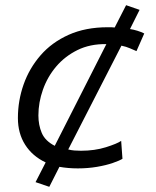

<svg xmlns="http://www.w3.org/2000/svg" viewBox="-20 -636 600 740"><path d="M170 84 117 66 156 -10Q105 -34 77 -78Q49 -122 49 -181Q49 -248 71 -310.5Q93 -373 136.5 -423Q180 -473 245 -502Q310 -531 395 -531Q403 -531 409 -531Q415 -531 422 -530L466 -616L518 -598L481 -524Q495 -522 509.5 -517.5Q524 -513 536 -507L506 -439Q494 -444 480.5 -450Q467 -456 448 -460L243 -60Q254 -57 266.5 -56Q279 -55 292 -55Q345 -55 388 -68.5Q431 -82 447 -93L452 -24Q441 -17 415 -8Q389 1 354 7Q319 13 280 13Q261 13 243.5 11.5Q226 10 209 7ZM191 -74 390 -466Q327 -467 278.5 -443Q230 -419 196.5 -379.5Q163 -340 145.5 -290.5Q128 -241 128 -191Q128 -154 141 -123.5Q154 -93 191 -74Z"/></svg>

Font: Ubuntu Sans Mono
Style: Italic
Weight: 400
Italic angle: -13.5°
Monospace: yes
Designer: Dalton Maag Ltd
Foundry: Dalton Maag Ltd
Version: Version 1.006